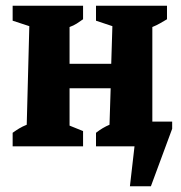

<svg xmlns="http://www.w3.org/2000/svg" viewBox="-20 -509 630 668"><path d="M24 0V-47Q35 -55 46.5 -62Q58 -69 73 -75L82 -418L24 -437V-489H269V-442Q258 -434 247 -427Q236 -420 222 -415V-287H367L371 -418L314 -437V-489H561V-442Q549 -435 537 -428Q525 -421 510 -415V-86H579V-61L505 139H432L448 0H314V-47Q337 -65 361 -75L365 -202H222V-72L269 -53V0Z"/></svg>

Font: Piazzolla
Style: Bold
Weight: 700
Designer: Juan Pablo del Peral
Foundry: Huerta Tipografica
Version: Version 1.330